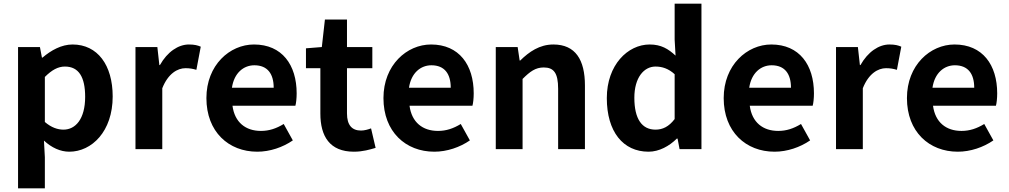

<svg xmlns="http://www.w3.org/2000/svg" viewBox="-20 -818 5531 1053"><path d="M79 215H226V44L221 -47C263 -8 311 14 360 14C483 14 598 -97 598 -289C598 -461 515 -574 378 -574C317 -574 260 -542 213 -502H210L199 -560H79ZM328 -107C297 -107 262 -118 226 -149V-396C264 -434 298 -453 336 -453C413 -453 447 -394 447 -287C447 -165 394 -107 328 -107Z M723 0H870V-334C902 -415 954 -444 997 -444C1021 -444 1037 -441 1057 -435L1081 -562C1065 -569 1047 -574 1016 -574C958 -574 898 -534 857 -461H854L843 -560H723Z M1391 14C1460 14 1531 -10 1586 -48L1536 -138C1495 -113 1456 -100 1411 -100C1327 -100 1267 -147 1255 -238H1600C1604 -252 1607 -279 1607 -306C1607 -462 1527 -574 1373 -574C1240 -574 1112 -461 1112 -280C1112 -95 1234 14 1391 14ZM1252 -337C1264 -418 1316 -460 1375 -460C1448 -460 1481 -412 1481 -337Z M1921 14C1970 14 2009 2 2040 -7L2015 -114C2000 -108 1978 -102 1960 -102C1910 -102 1883 -132 1883 -196V-444H2022V-560H1883V-711H1762L1745 -560L1658 -553V-444H1737V-195C1737 -71 1788 14 1921 14Z M2362 14C2431 14 2502 -10 2557 -48L2507 -138C2466 -113 2427 -100 2382 -100C2298 -100 2238 -147 2226 -238H2571C2575 -252 2578 -279 2578 -306C2578 -462 2498 -574 2344 -574C2211 -574 2083 -461 2083 -280C2083 -95 2205 14 2362 14ZM2223 -337C2235 -418 2287 -460 2346 -460C2419 -460 2452 -412 2452 -337Z M2699 0H2846V-385C2887 -426 2917 -448 2962 -448C3017 -448 3041 -418 3041 -331V0H3188V-349C3188 -490 3136 -574 3015 -574C2939 -574 2882 -534 2833 -486H2830L2819 -560H2699Z M3537 14C3595 14 3651 -17 3692 -58H3696L3707 0H3827V-798H3680V-601L3685 -513C3645 -550 3606 -574 3543 -574C3423 -574 3308 -462 3308 -280C3308 -96 3397 14 3537 14ZM3575 -107C3501 -107 3459 -165 3459 -282C3459 -393 3512 -453 3575 -453C3611 -453 3646 -442 3680 -411V-165C3648 -123 3614 -107 3575 -107Z M4228 14C4297 14 4368 -10 4423 -48L4373 -138C4332 -113 4293 -100 4248 -100C4164 -100 4104 -147 4092 -238H4437C4441 -252 4444 -279 4444 -306C4444 -462 4364 -574 4210 -574C4077 -574 3949 -461 3949 -280C3949 -95 4071 14 4228 14ZM4089 -337C4101 -418 4153 -460 4212 -460C4285 -460 4318 -412 4318 -337Z M4565 0H4712V-334C4744 -415 4796 -444 4839 -444C4863 -444 4879 -441 4899 -435L4923 -562C4907 -569 4889 -574 4858 -574C4800 -574 4740 -534 4699 -461H4696L4685 -560H4565Z M5233 14C5302 14 5373 -10 5428 -48L5378 -138C5337 -113 5298 -100 5253 -100C5169 -100 5109 -147 5097 -238H5442C5446 -252 5449 -279 5449 -306C5449 -462 5369 -574 5215 -574C5082 -574 4954 -461 4954 -280C4954 -95 5076 14 5233 14ZM5094 -337C5106 -418 5158 -460 5217 -460C5290 -460 5323 -412 5323 -337Z"/></svg>

Font: Source Han Sans KR
Style: Bold
Weight: 700
Designer: Ryoko NISHIZUKA 西塚涼子 (kana, bopomofo & ideographs); Paul D. Hunt (Latin, Greek & Cyrillic); Sandoll Communications 산돌커뮤니
Foundry: Adobe
Version: Version 2.004;hotconv 1.0.118;makeotfexe 2.5.65603